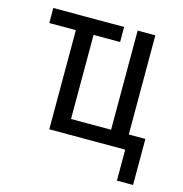

<svg xmlns="http://www.w3.org/2000/svg" viewBox="-99 -607 798 838"><g transform="rotate(15 300.0 -188.0)"><path d="M503 140H576V-68H501V-516H421V-68H240V-448H360V-516H40V-448H160V0H503Z"/></g></svg>

Font: IBM Plex Mono
Style: Regular
Weight: 400
Monospace: yes
Designer: Mike Abbink, Paul van der Laan, Pieter van Rosmalen
Foundry: Bold Monday
Version: Version 2.004